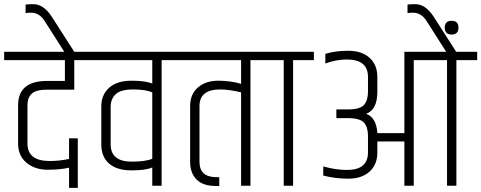

<svg xmlns="http://www.w3.org/2000/svg" viewBox="-40 -893 2314 923"><path d="M47 -203V-387Q47 -504 187 -504H272V-604H-20V-644H417V-604H317V-462H187Q134 -462 113 -443Q92 -424 92 -387V-203Q92 -119 199 -119Q246 -119 292 -129V-228H334V10H292V-87Q251 -77 189.5 -77Q128 -77 87.5 -110.5Q47 -144 47 -203Z M83 -871Q97 -873 120 -873Q169 -873 208 -814L317 -644H269L174 -793Q149 -832 109 -832Q97 -832 83 -830Z M692 -449Q660 -463 600 -463Q540 -463 516 -440Q492 -417 492 -380V-199Q492 -116 593 -116Q661 -116 692 -130ZM692 -604H377V-644H837V-604H737V0H692V-88Q661 -74 591.5 -74Q522 -74 484.5 -106.5Q447 -139 447 -199V-381Q447 -438 485 -471.5Q523 -505 592 -505Q661 -505 692 -491Z M874 -383Q874 -440 911.5 -472.5Q949 -505 1008.5 -505Q1068 -505 1119 -490V-604H797V-644H1264V-604H1164V0H1119V-449Q1061 -463 1019 -463Q919 -463 919 -383V-115Q919 -78 940 -59Q961 -40 1014 -41V1H996Q936 1 905 -30Q874 -61 874 -115Z M1324 -604H1224V-644H1469V-604H1369V0H1324Z M2254 -644V-604H2154V0H2109V-604H1949V0H1904V-213H1774V-160Q1774 -101 1736 -67.5Q1698 -34 1635 -34Q1572 -34 1514 -49V-93Q1574 -76 1628 -76Q1729 -76 1729 -160V-240Q1729 -280 1711 -302Q1693 -324 1638 -325H1577V-367H1638Q1693 -368 1711 -390Q1729 -412 1729 -452V-523Q1729 -607 1628 -607Q1577 -607 1524 -588V-634Q1571 -649 1634.5 -649Q1698 -649 1736 -615.5Q1774 -582 1774 -523V-452Q1774 -365 1720 -346Q1770 -327 1774 -253H1904V-644H2105L2010 -793Q1985 -832 1945 -832Q1933 -832 1919 -830V-871Q1933 -873 1956 -873Q2005 -873 2044 -814L2153 -644Z M2131 -727Q2098 -727 2098 -760Q2098 -793 2131 -793Q2164 -793 2164 -760Q2164 -727 2131 -727Z"/></svg>

Font: Khand Light
Style: Regular
Weight: 300
Designer: Devanagari: Sanchit Sawaria, Jyotish Sonowal; Latin: Satya Rajpurohit
Foundry: Indian Type Foundry
Version: Version 1.101;PS 1.0;hotconv 1.0.78;makeotf.lib2.5.61930; tt